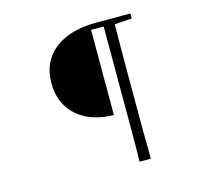

<svg xmlns="http://www.w3.org/2000/svg" viewBox="-120 -874 1240 1149"><g transform="rotate(-15 500.0 -299.5)"><path d="M530 -174Q467 -174 410 -191.5Q353 -209 310 -244.5Q267 -280 242.5 -332.5Q218 -385 218 -454Q218 -521 242.5 -573.5Q267 -626 313.5 -662Q360 -698 424.5 -716.5Q489 -735 569 -735H640V-701H530ZM606 136Q608 53 608 -32Q608 -117 608 -202V-735H676Q675 -652 674.5 -566.5Q674 -481 674 -395V-203Q674 -118 674.5 -32.5Q675 53 676 136ZM640 -695V-735H783V-704L650 -695Z"/></g></svg>

Font: Noto Serif SC ExtraLight Light
Style: Regular
Weight: 300
Version: Version 2.002-H1;hotconv 1.1.0;makeotfexe 2.6.0